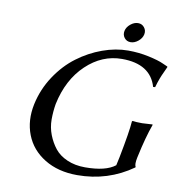

<svg xmlns="http://www.w3.org/2000/svg" viewBox="-88 -884 907 975"><g transform="rotate(10 365.0 -397.0)"><path d="M491.9 -717.5Q480 -732.9 484.1 -753.2Q488.3 -773.4 507.1 -788.8Q525.9 -804.2 545.9 -804.2Q565.9 -804.2 578.1 -788.8Q590.3 -773.4 586.2 -753.2Q582 -732.9 563.2 -717.5Q544.4 -702.1 524.2 -702.1Q503.9 -702.1 491.9 -717.5ZM570.8 -117.2Q597.7 -254.9 601.1 -307.1L604 -310.1Q620.6 -307.1 654.3 -307.1Q654.3 -307.1 707 -310.1L707.5 -307.1Q683.1 -240.2 661.1 -137.2L659.7 -130.9Q652.3 -95.2 659.7 -83L659.2 -80.1Q532.7 9.8 374 9.8Q275.9 9.8 205.6 -33.2Q135.3 -76.2 107.2 -148.7Q79.1 -221.2 97.2 -307.1Q114.3 -386.7 158.9 -454.1Q203.6 -521.5 262.5 -565.4Q321.3 -609.4 388.7 -633.8Q456.1 -658.2 521 -658.2Q575.2 -658.2 627.2 -647Q679.2 -635.7 704.1 -624L729.5 -612.8L730.5 -609.9Q726.6 -600.6 719.2 -585Q711.9 -569.3 709.5 -563.7Q707 -558.1 702.6 -546.6Q698.2 -535.2 694.8 -524.7Q691.4 -514.2 687 -499L676.8 -498Q644 -610.8 497.1 -610.8Q394.5 -610.8 313.2 -533.7Q231.9 -456.5 204.6 -327.1Q197.8 -286.6 197.8 -246.1Q197.8 -205.6 212.4 -167.7Q227.1 -129.9 250.5 -100.6Q273.9 -71.3 314.5 -53.7Q355 -36.1 406.7 -36.1Q513.2 -36.1 561.5 -74.2Z"/></g></svg>

Font: Linux Biolinum O
Style: Italic
Weight: 400
Italic angle: -12°
Designer: Philipp H. Poll
Foundry: Philipp H. Poll
Version: Version 1.1.3